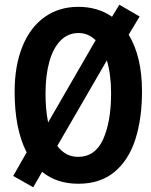

<svg xmlns="http://www.w3.org/2000/svg" viewBox="-20 -764 640 814"><path d="M93 -118Q42 -217 42 -375Q42 -485 74.8 -566.2Q107.5 -647.5 168.5 -691.2Q229.5 -735 312 -735Q394.5 -735 455 -693L486 -744L572 -694L525.5 -617Q582 -524 582 -377Q582 -261 553.8 -173Q525.5 -85 465.2 -35Q405 15 312 15Q220.5 15 158.5 -35.5L121 30L36 -18ZM451 -369Q451 -448 433 -508L223 -145.5Q257.5 -99 311 -99Q383.5 -99 417.2 -173.5Q451 -248 451 -369ZM184 -245 385.5 -593.5Q354 -624 313 -624Q268 -624 236.5 -591.8Q205 -559.5 189 -501.8Q173 -444 173 -367Q173 -299.5 184 -245Z"/></svg>

Font: JuliaMono
Style: Bold
Weight: 700
Monospace: yes
Designer: cormullion
Foundry: corm
Version: Version 0.055; ttfautohint (v1.8.4)